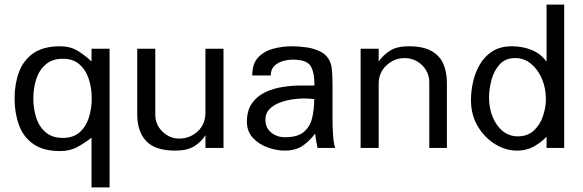

<svg xmlns="http://www.w3.org/2000/svg" viewBox="-20 -648 2553 841"><path d="M380.9 172.9V-44.9Q353.5 -23.4 320.3 -4.9Q287.1 13.7 243.2 13.7Q169.9 13.7 126 -17.1Q82 -47.9 63 -100.6Q43.9 -153.3 43.9 -216.8Q43.9 -280.3 63 -332Q82 -383.8 126 -414.6Q169.9 -445.3 243.2 -445.3Q287.1 -445.3 318.8 -426.3Q350.6 -407.2 380.9 -378.9V-434.6H460V172.9ZM254.9 -43.9Q300.8 -43.9 328.6 -68.4Q356.4 -92.8 369.1 -132.3Q381.8 -171.9 381.8 -216.8Q381.8 -261.7 369.1 -301.3Q356.4 -340.8 328.6 -365.7Q300.8 -390.6 254.9 -390.6Q209 -390.6 180.2 -365.7Q151.4 -340.8 138.7 -301.3Q126 -261.7 126 -216.8Q126 -171.9 138.7 -132.3Q151.4 -92.8 180.2 -68.4Q209 -43.9 254.9 -43.9Z M748 11.7Q659.2 11.7 620.1 -30.3Q581.1 -72.3 581.1 -147.5V-434.6H660.2V-146.5Q660.2 -101.6 691.9 -71.3Q723.6 -41 764.6 -41Q811.5 -41 845.7 -72.3Q879.9 -103.5 879.9 -155.3V-434.6H959V0H879.9V-55.7Q862.3 -27.3 831.5 -7.8Q800.8 11.7 748 11.7Z M1228.5 11.7Q1191.4 11.7 1152.8 -2Q1114.3 -15.6 1087.9 -43.9Q1061.5 -72.3 1061.5 -114.3Q1061.5 -164.1 1083.5 -195.3Q1105.5 -226.6 1141.1 -243.7Q1176.8 -260.7 1218.3 -267.1Q1259.8 -273.4 1297.9 -273.4H1357.4Q1357.4 -333 1339.8 -359.9Q1322.3 -386.7 1262.7 -386.7Q1241.2 -386.7 1218.8 -380.4Q1196.3 -374 1181.2 -358.9Q1166 -343.8 1166 -317.4H1085Q1085 -369.1 1110.8 -396.5Q1136.7 -423.8 1176.8 -434.6Q1216.8 -445.3 1259.8 -445.3Q1289.1 -445.3 1323.7 -440.4Q1358.4 -435.5 1387.2 -419.9Q1416 -404.3 1427.7 -372.1Q1433.6 -357.4 1435.1 -325.2Q1436.5 -293 1436.5 -264.6V-122.1Q1436.5 -91.8 1439 -55.2Q1441.4 -18.6 1448.2 0H1371.1Q1367.2 -16.6 1364.7 -31.2Q1362.3 -45.9 1360.4 -62.5Q1330.1 -24.4 1300.8 -6.3Q1271.5 11.7 1228.5 11.7ZM1228.5 -46.9Q1283.2 -46.9 1310.5 -69.8Q1337.9 -92.8 1347.2 -130.9Q1356.4 -168.9 1356.4 -213.9Q1349.6 -214.8 1335.4 -215.8Q1321.3 -216.8 1312.5 -216.8Q1291 -216.8 1262.2 -212.9Q1233.4 -209 1206.1 -198.7Q1178.7 -188.5 1160.6 -170.4Q1142.6 -152.3 1142.6 -124Q1142.6 -87.9 1168 -67.4Q1193.4 -46.9 1228.5 -46.9Z M1559.6 0V-434.6H1638.7V-378.9Q1658.2 -406.2 1688 -425.8Q1717.8 -445.3 1770.5 -445.3Q1833 -445.3 1869.6 -424.8Q1906.2 -404.3 1921.9 -368.2Q1937.5 -332 1937.5 -285.2V0H1860.4V-288.1Q1860.4 -317.4 1845.7 -341.3Q1831.1 -365.2 1806.6 -379.4Q1782.2 -393.6 1752.9 -393.6Q1707 -393.6 1672.9 -361.8Q1638.7 -330.1 1638.7 -281.2V0Z M2245.1 11.7Q2194.3 11.7 2147.9 -17.1Q2101.6 -45.9 2072.3 -95.7Q2043 -145.5 2043 -209Q2043 -249 2052.2 -290Q2061.5 -331.1 2082.5 -366.7Q2103.5 -402.3 2137.7 -423.8Q2171.9 -445.3 2222.7 -445.3Q2269.5 -445.3 2309.6 -428.7Q2349.6 -412.1 2374 -377.9V-627.9H2451.2V0H2374V-49.8Q2355.5 -28.3 2321.8 -8.3Q2288.1 11.7 2245.1 11.7ZM2248 -50.8Q2291 -50.8 2318.4 -76.2Q2345.7 -101.6 2358.4 -139.6Q2371.1 -177.7 2371.1 -213.9Q2371.1 -261.7 2354 -302.2Q2336.9 -342.8 2306.6 -368.2Q2276.4 -393.6 2236.3 -393.6Q2194.3 -393.6 2169.4 -366.7Q2144.5 -339.8 2133.3 -299.8Q2122.1 -259.8 2122.1 -219.7Q2122.1 -174.8 2137.7 -136.2Q2153.3 -97.7 2181.6 -74.2Q2210 -50.8 2248 -50.8Z"/></svg>

Font: Padauk
Style: Regular
Weight: 400
Designer: Debbi Hosken, Becca Hirsbrunner Spalinger
Foundry: SIL International
Version: Version 5.003